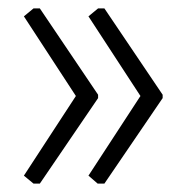

<svg xmlns="http://www.w3.org/2000/svg" viewBox="-20 -496 445 458"><path d="M60 -476H75L214 -270V-262L75 -58H60L37 -77L161 -267L37 -457ZM214 -476H229L368 -270V-262L229 -58H213L191 -77L315 -267L191 -457Z"/></svg>

Font: Almarai Light
Style: Regular
Weight: 300
Designer: Boutros International 2019
Foundry: Created by Boutros International 2019
Version: Version 1.10